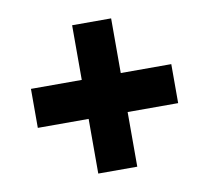

<svg xmlns="http://www.w3.org/2000/svg" viewBox="-62 -584 698 640"><g transform="rotate(-10 286.5 -264.0)"><path d="M221 -13V-198H49V-330H221V-515H353V-330H524V-198H353V-13Z"/></g></svg>

Font: Archivo Condensed Black
Style: Regular
Weight: 900
Width: 3
Designer: Hector Gatti
Foundry: Omnibus-Type
Version: Version 2.001